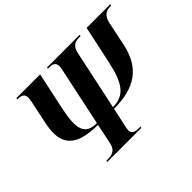

<svg xmlns="http://www.w3.org/2000/svg" viewBox="-137 -983 1253 1253"><g transform="rotate(-45 489.0 -357.0)"><path d="M236 0H551L553 -10H541C501 -10 471 -17 482 -70L513 -214C704 -214 815 -286 853 -464L888 -632C902 -695 937 -704 976 -704L978 -714H760L705 -457C670 -290 622 -227 516 -227L603 -637C614 -688 639 -704 679 -704H694L696 -714H395L393 -704H407C447 -704 466 -688 455 -637L368 -227C263 -227 240 -287 276 -457L331 -714H112L110 -704C150 -704 180 -695 166 -632L131 -464C93 -289 165 -214 365 -214L335 -70C323 -17 289 -10 249 -10H238Z"/></g></svg>

Font: Noto Serif Display Condensed ExtraBold
Style: Italic
Weight: 800
Width: 3
Italic angle: -12°
Designer: Monotype Design Team
Foundry: Monotype Imaging Inc.
Version: Version 2.009